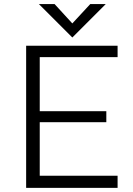

<svg xmlns="http://www.w3.org/2000/svg" viewBox="-20 -912 644 932"><path d="M106.9 0V-689.9H550.8V-634.8H172.9V-372.1H496.1V-318.8H172.9V-59.1H550.8V0ZM331.1 -730 168.9 -892.1H245.1L331.1 -798.3L418 -892.1H493.2Z"/></svg>

Font: Acari Sans Light
Style: Regular
Weight: 300
Designer: Alfredo Marco Pradil and Stefan Peev
Foundry: Hanken Design Co.
Version: Version 1.045;January 11, 2019;FontCreator 11.5.0.2425 64-bi